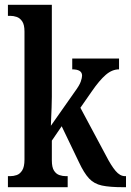

<svg xmlns="http://www.w3.org/2000/svg" viewBox="-20 -780 545 800"><path d="M13 0V-46H23Q36 -46 49.5 -50.5Q63 -55 72.5 -70Q82 -85 82 -115V-649Q82 -677 72.5 -691Q63 -705 49.5 -709.5Q36 -714 23 -714H13V-760H196V-376Q196 -359 195 -332Q194 -305 193 -282.5Q192 -260 192 -256L291 -397Q311 -424 316.5 -440Q322 -456 322 -465Q322 -491 281 -491V-536H476V-491Q447 -491 420.5 -468Q394 -445 363 -400L315 -331L422 -131Q443 -90 461.5 -68Q480 -46 501 -46H505V0H493Q437 0 404.5 -7Q372 -14 351 -36.5Q330 -59 309 -104L237 -254L196 -194V-112Q196 -83 205 -69Q214 -55 227.5 -50.5Q241 -46 254 -46H262V0Z"/></svg>

Font: Noto Serif Bengali ExtraCondensed SemiBold
Style: Regular
Weight: 600
Width: 2
Designer: Juan Bruce, Universal Thirst, Indian Type Foundry and the Monotype Design Team.
Foundry: Monotype Imaging Inc.
Version: Version 2.003; ttfautohint (v1.8.4.7-5d5b)